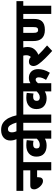

<svg xmlns="http://www.w3.org/2000/svg" viewBox="1219 -2155 953 3431"><g transform="rotate(-90 1695.5 -439.5)"><path d="M0 -622H596V-500H514V0H367V-253H244V-232Q244 -148 176 -148Q150 -148 124 -163Q98 -178 76 -202Q54 -226 40.5 -253.5Q27 -281 27 -306Q27 -335 42 -355Q57 -375 104 -375H367V-500H0Z M1162 -500H1080V0H933V-113Q906 -98 876 -90.5Q846 -83 808 -83Q720 -83 666 -128.5Q612 -174 612 -266Q612 -348 665.5 -397Q719 -446 813 -446Q867 -446 907 -438L895 -317Q883 -320 868 -322Q853 -324 835 -324Q759 -324 759 -264Q759 -228 778 -216.5Q797 -205 821 -205Q857 -205 885 -220.5Q913 -236 933 -259V-500H582V-622H1162Z M927 -615Q900 -673 900 -731Q900 -806 951 -851Q1002 -896 1088 -896Q1169 -896 1220.5 -858.5Q1272 -821 1303 -758.5Q1334 -696 1350 -622H1446V-500H1364V0H1217V-500H1149V-622H1221Q1200 -694 1172.5 -734Q1145 -774 1104 -774Q1076 -774 1061 -756Q1046 -738 1046 -707Q1046 -680 1052.5 -657Q1059 -634 1068 -615Z M2219 -500H1924V-372Q1945 -386 1968.5 -393Q1992 -400 2021 -400Q2090 -400 2133 -356Q2176 -312 2176 -232Q2176 -185 2161 -133.5Q2146 -82 2111 -25L1983 -93Q2003 -124 2016 -156.5Q2029 -189 2029 -223Q2029 -253 2017.5 -266Q2006 -279 1988 -279Q1971 -279 1954.5 -267Q1938 -255 1924 -238V0H1778V-116Q1750 -99 1720.5 -91Q1691 -83 1653 -83Q1570 -83 1516 -128.5Q1462 -174 1462 -266Q1462 -348 1515.5 -397Q1569 -446 1661 -446Q1713 -446 1751 -438L1740 -317Q1728 -320 1713.5 -322Q1699 -324 1682 -324Q1647 -324 1628 -308Q1609 -292 1609 -264Q1609 -228 1628 -216.5Q1647 -205 1669 -205Q1704 -205 1730.5 -221.5Q1757 -238 1778 -262V-500H1432V-622H2219Z M2599 -75 2501 17Q2424 -52 2364.5 -112.5Q2305 -173 2271 -220Q2249 -250 2240 -274Q2231 -298 2231 -321Q2231 -350 2249.5 -374.5Q2268 -399 2313 -399Q2358 -399 2393 -365Q2424 -395 2424 -445Q2424 -475 2417 -500H2205V-622H2632V-500H2561Q2566 -485 2568.5 -466Q2571 -447 2571 -423Q2571 -353 2534 -305.5Q2497 -258 2432 -230Q2467 -194 2509.5 -154Q2552 -114 2599 -75Z M3309 -500V0H3162V-500H3073V-318Q3073 -259 3063 -226Q3053 -193 3033 -169Q3010 -142 2971.5 -128Q2933 -114 2877 -114Q2770 -114 2720 -174Q2699 -199 2688 -234.5Q2677 -270 2677 -333V-500H2619V-622H3391V-500ZM2875 -235Q2903 -235 2914 -252Q2922 -263 2924.5 -277.5Q2927 -292 2927 -320V-500H2824V-320Q2824 -293 2826.5 -279Q2829 -265 2835 -255Q2847 -235 2875 -235Z"/></g></svg>

Font: Noto Sans Devanagari UI SemiCondensed ExtraBold
Style: Regular
Weight: 800
Width: 4
Designer: Jelle Bosma - Monotype Design Team
Foundry: Monotype Imaging Inc.
Version: Version 2.004; ttfautohint (v1.8.4.7-5d5b)